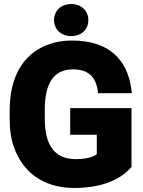

<svg xmlns="http://www.w3.org/2000/svg" viewBox="-20 -922 710 952"><path d="M28 -335C28 -281 34 -232 50 -190C91 -74 190 10 348 10C473 10 571 -25 629 -91L632 -95V-386H328V-254H460V-158C443 -142 401 -133 356 -133C243 -133 202 -212 202 -335V-376C202 -496 237 -578 342 -578C420 -578 455 -539 465 -471L466 -460H634L632 -474C613 -632 514 -721 338 -721C291 -721 249 -713 210 -698C90 -649 28 -535 28 -375ZM248 -822C248 -775 285 -743 333 -743C382 -743 418 -774 418 -822C418 -870 382 -902 333 -902C285 -902 248 -871 248 -822Z"/></svg>

Font: Asimov Pro
Style: Ult
Weight: 900
Designer: Google
Version: Version 2.000980; 2014